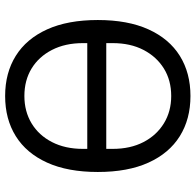

<svg xmlns="http://www.w3.org/2000/svg" viewBox="-27 -723 762 748"><g transform="rotate(-90 354.0 -349.0)"><path d="M354 12Q264 12 197.5 -29.5Q131 -71 94.5 -151.5Q58 -232 58 -349Q58 -466 94.5 -546.5Q131 -627 197.5 -668.5Q264 -710 354 -710Q444 -710 510.5 -668.5Q577 -627 613.5 -546.5Q650 -466 650 -349Q650 -232 613.5 -151.5Q577 -71 510.5 -29.5Q444 12 354 12ZM354 -63Q415 -63 461 -91.5Q507 -120 533.5 -171Q560 -222 560 -291V-342L605 -316H103L148 -341V-291Q148 -222 174.5 -171Q201 -120 247.5 -91.5Q294 -63 354 -63ZM354 -635Q294 -635 247.5 -607Q201 -579 174.5 -527.5Q148 -476 148 -407V-374L103 -390H605L560 -366V-407Q560 -476 533.5 -527.5Q507 -579 461 -607Q415 -635 354 -635Z"/></g></svg>

Font: IBM Plex Sans Var
Style: Regular
Weight: 400
Designer: Mike Abbink, Paul van der Laan, Pieter van Rosmalen
Foundry: Bold Monday
Version: Version 3.000